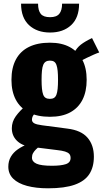

<svg xmlns="http://www.w3.org/2000/svg" viewBox="-20 -819 557 1039"><path d="M240 200Q175 200 126.5 187Q78 174 51.5 148Q25 122 25 83Q25 53 38.5 29.5Q52 6 76.5 -11Q101 -28 132 -40L195 -29Q184 -20 174.5 -10.5Q165 -1 159 9.5Q153 20 153 34Q153 56 178 67Q203 78 261 78Q309 78 335.5 69.5Q362 61 362 36Q362 22 355 14Q348 6 332 1Q316 -4 288 -7L144 -25Q98 -31 71 -58Q44 -85 44 -125Q44 -160 65.5 -190Q87 -220 122 -249L179 -217Q167 -205 160 -194.5Q153 -184 153 -171Q153 -159 165 -152Q177 -145 208 -141L345 -123Q419 -114 453.5 -74Q488 -34 488 29Q488 85 463.5 123Q439 161 384.5 180.5Q330 200 240 200ZM250 -187Q182 -187 135.5 -211Q89 -235 65.5 -279.5Q42 -324 42 -387Q42 -452 66 -497Q90 -542 136.5 -565Q183 -588 250 -588Q314 -588 358 -564Q402 -540 425.5 -495.5Q449 -451 449 -387Q449 -324 426.5 -279.5Q404 -235 360 -211Q316 -187 250 -187ZM250 -284Q264 -284 272.5 -289.5Q281 -295 285.5 -307Q290 -319 292 -339Q294 -359 294 -387Q294 -416 292 -435.5Q290 -455 285.5 -467.5Q281 -480 272.5 -485.5Q264 -491 250 -491Q237 -491 228 -485.5Q219 -480 214 -468Q209 -456 207 -436Q205 -416 205 -387Q205 -359 207 -339.5Q209 -320 213.5 -307.5Q218 -295 227 -289.5Q236 -284 250 -284ZM414 -487 380 -531Q395 -560 417.5 -577.5Q440 -595 478 -613L517 -535Q507 -532 487.5 -523.5Q468 -515 447.5 -505Q427 -495 414 -487ZM251 -643Q180 -643 137 -683Q94 -723 94 -799H186Q186 -762 200.5 -744Q215 -726 251 -726Q286 -726 301 -744.5Q316 -763 316 -799H408Q408 -723 365 -683Q322 -643 251 -643Z"/></svg>

Font: Oswald
Style: Bold
Weight: 700
Designer: Vernon Adams
Foundry: Vernon Adams
Version: Version 4.103;gftools[0.9.33.dev8+g029e19f]